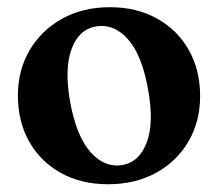

<svg xmlns="http://www.w3.org/2000/svg" viewBox="-20 -488 591 520"><path d="M278 -468.5Q350 -468.5 405.2 -437.8Q460.5 -407 491.2 -352.8Q522 -298.5 522 -227.5Q522 -159 490.5 -105Q459 -51 402.8 -20Q346.5 11 272.5 11Q200 11 145 -19.5Q90 -50 59.2 -104.2Q28.5 -158.5 28.5 -229.5Q28.5 -298 60.2 -352Q92 -406 148 -437.2Q204 -468.5 278 -468.5ZM311.5 -41Q357.5 -49 377.5 -102.5Q397.5 -156 381 -246Q364.5 -339 326.5 -381.8Q288.5 -424.5 240 -416.5Q193.5 -408.5 173.8 -355.2Q154 -302 170 -211.5Q187 -119 225.2 -76Q263.5 -33 311.5 -41Z"/></svg>

Font: Fraunces 72pt Soft SemiBold
Style: Regular
Weight: 600
Version: Version 1.000;[b76b70a41]